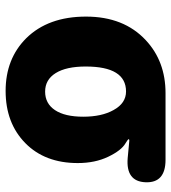

<svg xmlns="http://www.w3.org/2000/svg" viewBox="18 -628 623 700"><g transform="rotate(90 330.0 -277.5)"><path d="M119 -61Q40 -141 40 -279Q40 -417 126 -497Q203 -569 319 -569H562Q647 -569 644 -496Q641 -424 556 -431L492 -437Q487 -437 487 -434.5Q487 -432 502 -423Q528 -408 551 -360Q574 -312 574 -249Q574 -129 501 -57.5Q428 14 311 14Q194 14 119 -61ZM381 -379Q356 -425 313 -425Q222 -425 222 -278Q222 -207 246 -168.5Q270 -130 313.5 -130Q357 -130 381 -166Q405 -202 405 -269Q405 -336 381 -379Z"/></g></svg>

Font: Resource Han Rounded JP Heavy
Style: Regular
Weight: 900
Designer: Cyano Hao (round all glyphs); Ryoko NISHIZUKA 西塚涼子 (kana, bopomofo & ideographs); Paul D. Hunt (Latin, Greek & Cyrillic)
Foundry: Cyano Hao
Version: 0.990